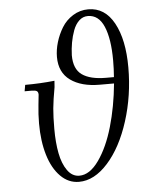

<svg xmlns="http://www.w3.org/2000/svg" viewBox="-53 -792 698 845"><g transform="rotate(-5 295.5 -369.5)"><path d="M58.1 -411.1 63 -439Q129.9 -439 192.9 -445.8L190.9 -418Q180.7 -362.3 177.2 -325Q173.8 -287.6 173.8 -234.9Q173.8 -173.8 182.9 -127Q191.9 -80.1 213.1 -50Q234.4 -20 266.1 -20Q312 -20 352.3 -76.9Q392.6 -133.8 418 -221.7Q443.4 -309.6 453.1 -411.1H390.1Q309.1 -411.1 261 -445.8Q212.9 -480.5 212.9 -548.8Q212.9 -580.6 222.9 -614Q232.9 -647.5 251.2 -677.5Q269.5 -707.5 300.3 -726.8Q331.1 -746.1 368.2 -746.1Q441.4 -746.1 481.7 -672.6Q522 -599.1 522 -476.1Q522 -352.1 486.3 -240.2Q450.7 -128.4 390.4 -60.8Q330.1 6.8 262.2 6.8Q215.8 6.8 180.7 -28.6Q145.5 -64 127.2 -125Q108.9 -186 108.9 -264.2Q108.9 -304.7 113.5 -346.2Q118.2 -387.7 118.2 -391.1Q118.2 -402.8 111.8 -407Q105.5 -411.1 87.9 -411.1ZM278.8 -550.8Q278.8 -489.7 314.7 -464.4Q350.6 -439 419.9 -439H455.1Q458 -475.1 458 -512.2Q458 -607.9 434.8 -662.4Q411.6 -716.8 363.8 -716.8Q341.8 -716.8 325.2 -701.2Q308.6 -685.5 299.1 -659.9Q289.6 -634.3 284.7 -606.9Q279.8 -579.6 278.8 -550.8Z"/></g></svg>

Font: Dihjauti S
Style: Italic
Weight: 400
Italic angle: -9°
Designer: T. Christopher White
Version: Version 3.0.0